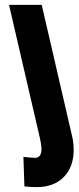

<svg xmlns="http://www.w3.org/2000/svg" viewBox="-20 -520 322 787"><path d="M80 244 76 123Q86 124 100 125.5Q114 127 123 127Q150 127 150 91Q150 75 144 48L17 -500H151L275 36Q282 64 282 94Q282 164 241.5 205.5Q201 247 130 247Q105 247 80 244Z"/></svg>

Font: Cairo
Style: Bold Italic
Weight: 700
Italic angle: -13°
Designer: Mohamed Gaber, Accademia di Belle Arti di Urbino and others
Foundry: Kief Type Foundry, Accademia di Belle Arti di Urbino and others
Version: Version 3.011